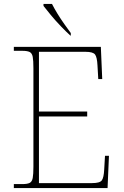

<svg xmlns="http://www.w3.org/2000/svg" viewBox="-20 -951 625 971"><path d="M50 0V-20H93Q118 -20 130 -26Q142 -32 145.5 -51Q149 -70 149 -108V-606Q149 -645 145.5 -663.5Q142 -682 130 -688Q118 -694 93 -694H50V-714H490L497 -551H477L473 -620Q471 -661 461 -675Q451 -689 412 -689H177V-387H421V-362H177V-25H446Q485 -25 495 -39Q505 -53 507 -94L511 -163H531L524 0ZM336 -771Q316 -789 288.5 -817.5Q261 -846 237 -875Q213 -904 200 -921V-931H243Q254 -909 270.5 -882Q287 -855 305.5 -829Q324 -803 338 -784V-771Z"/></svg>

Font: Noto Serif Tamil Thin
Style: Italic
Weight: 100
Italic angle: -12°
Designer: Indian Type Foundry, Tom Grace, and the Monotype Design Team
Foundry: Monotype Imaging Inc.
Version: Version 2.003; ttfautohint (v1.8.4.7-5d5b)